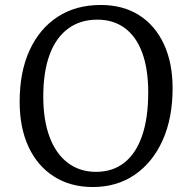

<svg xmlns="http://www.w3.org/2000/svg" viewBox="-20 -738 755 772"><path d="M59 -329Q59 -449 99 -536Q139 -623 212 -670.5Q285 -718 385 -718Q474 -718 538.5 -677.5Q603 -637 638.5 -561.5Q674 -486 674 -383Q674 -263 634 -174Q594 -85 522 -35.5Q450 14 353 14Q264 14 197.5 -28Q131 -70 95 -147Q59 -224 59 -329ZM154 -350Q154 -255 179.5 -187Q205 -119 253 -83Q301 -47 366 -47Q433 -47 480 -84Q527 -121 551.5 -192.5Q576 -264 576 -366Q576 -460 552 -525.5Q528 -591 482 -625Q436 -659 371 -659Q303 -659 254 -623Q205 -587 179.5 -518Q154 -449 154 -350Z"/></svg>

Font: Literata 18pt
Style: Italic
Weight: 400
Italic angle: -2°
Designer: Latin by Veronika Burian and Jose Scaglione. Greek by Irene Vlachou. Cyrillic by Vera Evstafieva
Foundry: TypeTogether
Version: Version 3.103;gftools[0.9.29]